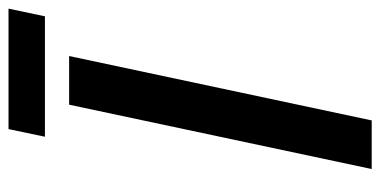

<svg xmlns="http://www.w3.org/2000/svg" viewBox="-242 -655 897 453"><g transform="rotate(-90 206.5 -428.5)"><path d="M34.2 0 186 -713.9H300.8L148.9 0ZM128.4 -856.9H412.6L394.5 -771H110.4Z"/></g></svg>

Font: Open Sans Semibold
Style: Italic
Weight: 600
Italic angle: -12°
Foundry: Ascender Corporation
Version: Version 1.10